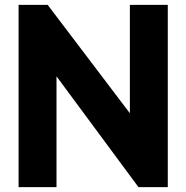

<svg xmlns="http://www.w3.org/2000/svg" viewBox="-20 -765 762 785"><path d="M56 -745H175L511 -302V-745H666V0H546L211 -453V0H56Z"/></svg>

Font: BLUETTI 2.0
Style: Bold
Weight: 700
Designer: Stijn de Vries
Foundry: tokotype
Version: Version 2.005;October 31, 2023;FontCreator 14.0.0.2814 64-bi